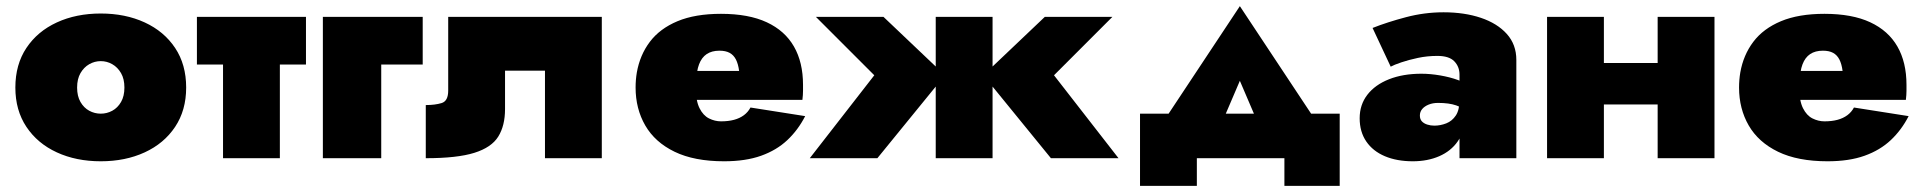

<svg xmlns="http://www.w3.org/2000/svg" viewBox="-20 -515 6263 625"><path d="M30 -230Q30 -156 66 -102Q102 -48 165 -19Q228 10 308 10Q388 10 451 -19Q514 -48 550 -102Q586 -156 586 -230Q586 -305 550 -359Q514 -413 451 -442Q388 -471 308 -471Q228 -471 165 -442Q102 -413 66 -359Q30 -305 30 -230ZM231 -230Q231 -258 242 -277Q253 -296 270.5 -306Q288 -316 308 -316Q328 -316 345.5 -306Q363 -296 374 -277Q385 -258 385 -230Q385 -202 374 -183Q363 -164 345.5 -154.5Q328 -145 308 -145Q288 -145 270.5 -154.5Q253 -164 242 -183Q231 -202 231 -230Z M621 -460V-305H976V-460ZM706 -440V0H891V-440Z M1031 -460V0H1221V-305H1356V-460Z M1939 -460H1439V-220Q1439 -186 1417.5 -179.5Q1396 -173 1366 -173V0Q1468 0 1524 -17.5Q1580 -35 1602 -70.5Q1624 -106 1624 -160V-285H1754V0H1939Z M2155 -190H2592Q2594 -206 2594 -219.5Q2594 -233 2594 -239Q2594 -312 2564.5 -363.5Q2535 -415 2476 -442.5Q2417 -470 2327 -470Q2243 -470 2185.5 -446Q2128 -422 2095.5 -379Q2063 -336 2053 -279Q2051 -267 2050 -255Q2049 -243 2049 -230Q2049 -161 2080.5 -106.5Q2112 -52 2176 -21Q2240 10 2337 10Q2407 10 2457.5 -8Q2508 -26 2543 -59Q2578 -92 2601 -137L2423 -165Q2415 -150 2401.5 -140Q2388 -130 2369.5 -125Q2351 -120 2327 -120Q2307 -120 2288 -129.5Q2269 -139 2257 -163Q2245 -187 2245 -230L2247 -250Q2247 -283 2255.5 -305.5Q2264 -328 2280.5 -339Q2297 -350 2322 -350Q2342 -350 2355 -343Q2368 -336 2375.5 -321.5Q2383 -307 2386 -284H2155Z M3381 -460 3181 -270 3401 0H3621L3411 -270L3601 -460ZM3211 -460H3026V0H3211ZM2856 -460H2636L2826 -270L2616 0H2836L3056 -270Z M4016 -252 4111 -30 4291 -80 4016 -495 3741 -80 3921 -30ZM4161 0V90H4341V-145H3691V90H3876V0Z M4602 -139Q4602 -151 4609.5 -160Q4617 -169 4630.5 -174.5Q4644 -180 4661 -180Q4697 -180 4720 -172Q4743 -164 4764 -147V-233Q4752 -245 4726 -254.5Q4700 -264 4668 -269.5Q4636 -275 4607 -275Q4547 -275 4501.5 -257Q4456 -239 4431 -206.5Q4406 -174 4406 -130Q4406 -86 4427.5 -54.5Q4449 -23 4488 -6.5Q4527 10 4579 10Q4627 10 4665 -6.5Q4703 -23 4725 -54.5Q4747 -86 4747 -130L4731 -190Q4731 -157 4719 -139Q4707 -121 4688 -113.5Q4669 -106 4649 -106Q4637 -106 4626 -109.5Q4615 -113 4608.5 -120Q4602 -127 4602 -139ZM4507 -298Q4518 -304 4541.5 -312Q4565 -320 4595.5 -326.5Q4626 -333 4659 -333Q4697 -333 4714 -315.5Q4731 -298 4731 -272V0H4916V-320Q4916 -370 4885 -404.5Q4854 -439 4800.5 -457Q4747 -475 4679 -475Q4617 -475 4556.5 -459Q4496 -443 4448 -424Z M5063 -175H5453V-310H5063ZM5376 -460V0H5561V-460ZM5016 -460V0H5201V-460Z M5747 -190H6184Q6186 -206 6186 -219.5Q6186 -233 6186 -239Q6186 -312 6156.5 -363.5Q6127 -415 6068 -442.5Q6009 -470 5919 -470Q5835 -470 5777.5 -446Q5720 -422 5687.5 -379Q5655 -336 5645 -279Q5643 -267 5642 -255Q5641 -243 5641 -230Q5641 -161 5672.5 -106.5Q5704 -52 5768 -21Q5832 10 5929 10Q5999 10 6049.5 -8Q6100 -26 6135 -59Q6170 -92 6193 -137L6015 -165Q6007 -150 5993.5 -140Q5980 -130 5961.5 -125Q5943 -120 5919 -120Q5899 -120 5880 -129.5Q5861 -139 5849 -163Q5837 -187 5837 -230L5839 -250Q5839 -283 5847.5 -305.5Q5856 -328 5872.5 -339Q5889 -350 5914 -350Q5934 -350 5947 -343Q5960 -336 5967.5 -321.5Q5975 -307 5978 -284H5747Z"/></svg>

Font: Jost Black
Style: Regular
Weight: 900
Version: Version 3.710